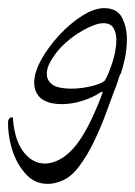

<svg xmlns="http://www.w3.org/2000/svg" viewBox="-27 -448 332 472"><path d="M90 4Q59 4 38 -18.5Q17 -41 6 -71Q-2 -93 -5 -115Q-8 -137 -7 -151Q-5 -158 0.5 -159.5Q6 -161 5 -153Q10 -100 32 -73Q54 -46 83 -46Q106 -46 129.5 -62Q153 -78 174 -111Q189 -135 202.5 -164.5Q216 -194 226 -222Q225 -222 223.5 -221.5Q222 -221 220 -221Q201 -208 175 -200Q149 -192 125 -192Q119 -192 113 -192.5Q107 -193 102 -194Q78 -199 67.5 -212.5Q57 -226 57 -244Q57 -270 74.5 -301.5Q92 -333 119 -362Q146 -391 175.5 -409.5Q205 -428 229 -428Q261 -428 273 -404.5Q285 -381 285 -352Q285 -328 280 -304.5Q275 -281 270 -267L268 -265Q264 -252 260 -240.5Q256 -229 254 -225Q246 -204 233.5 -169.5Q221 -135 204 -100Q188 -66 166 -37Q144 -8 115 0Q103 4 90 4ZM148 -230Q171 -230 195 -235.5Q219 -241 230 -249Q238 -261 248.5 -292Q259 -323 259 -350Q259 -367 252 -379Q245 -391 227 -391Q209 -391 178 -374Q147 -357 121 -330Q107 -314 97.5 -297.5Q88 -281 88 -267Q88 -248 105 -238Q112 -234 123.5 -232Q135 -230 148 -230Z"/></svg>

Font: Grey Qo
Style: Regular
Weight: 400
Designer: Robert E. Leuschke
Foundry: Robert E. Leuschke
Version: Version 2.010